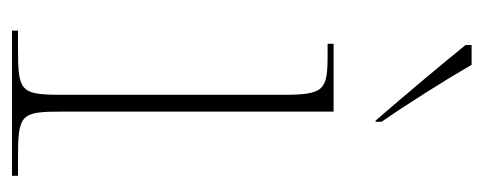

<svg xmlns="http://www.w3.org/2000/svg" viewBox="-263 -543 806 320"><g transform="rotate(90 140.0 -383.0)"><path d="M181 -606H183V-616C155 -656 114 -721 88 -766H55V-756C83 -721 142 -651 181 -606ZM31 0H273V-10H245C170 -10 166 -14 166 -84V-536H53V-526H71C130 -526 138 -521 138 -452V-84C138 -14 133 -10 61 -10H31Z"/></g></svg>

Font: Noto Serif Display Thin
Style: Regular
Weight: 100
Designer: Monotype Design Team
Foundry: Monotype Imaging Inc.
Version: Version 2.009